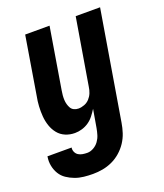

<svg xmlns="http://www.w3.org/2000/svg" viewBox="-151 -611 788 925"><g transform="rotate(-20 243.0 -148.5)"><path d="M166 223Q143 223 119.5 220.5Q96 218 74.5 210Q53 202 34.5 189.5Q16 177 4.5 158Q-7 139 -11.5 116Q-16 93 -12 70V68H112Q110 80 115 91Q120 102 129.5 108Q139 114 151 116Q163 118 175 118Q191 118 207 109Q223 100 233.5 85.5Q244 71 249 54.5Q254 38 257 21L273 -72Q263 -56 251 -40.5Q239 -25 223 -14Q207 -3 188.5 2.5Q170 8 152 8Q126 8 103.5 -1.5Q81 -11 66 -29.5Q51 -48 43 -71.5Q35 -95 33 -120.5Q31 -146 32.5 -172Q34 -198 39 -223L88 -520H213L161 -206Q159 -195 158 -183Q157 -171 157.5 -159.5Q158 -148 161 -137Q164 -126 169.5 -116.5Q175 -107 185.5 -102Q196 -97 208 -97Q223 -97 238.5 -103Q254 -109 265 -121Q276 -133 282 -148Q288 -163 290 -179L347 -520H472L379 38Q375 63 367 87.5Q359 112 344.5 134Q330 156 309.5 174Q289 192 265 203Q241 214 216 218.5Q191 223 166 223Z"/></g></svg>

Font: Iosevka Extrabold
Style: Italic
Weight: 800
Italic angle: -9°
Monospace: yes
Designer: Belleve Invis
Foundry: Belleve Invis
Version: Version 32.5.0; ttfautohint (v1.8.4)